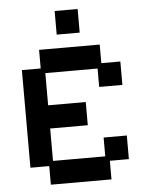

<svg xmlns="http://www.w3.org/2000/svg" viewBox="-56 -857 705 915"><g transform="rotate(-5 296.0 -399.5)"><path d="M150 12V-77H60V-544H150V-633H440V-544H531V-432H420V-520H170V-366H350V-255H170V-100H420V-190H531V-77H440V12ZM240 -698V-811H350V-698Z"/></g></svg>

Font: Pixelify Sans Medium
Style: Regular
Weight: 500
Designer: Stefie Justprince
Foundry: Typecalism Foundryline
Version: Version 1.000;February 13, 2025;FontCreator 15.0.0.3015 64-b